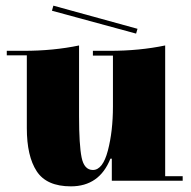

<svg xmlns="http://www.w3.org/2000/svg" viewBox="-20 -649 677 680"><path d="M565 -25H627V-9H376V-87H371Q332 11 231 11Q145 11 110 -42.5Q75 -96 75 -195V-453H4V-469H64Q169 -469 260 -488V-237Q260 -136 269 -91.5Q278 -47 309 -47Q344 -47 362 -115.5Q380 -184 380 -272V-452H309V-469H369Q474 -469 565 -488ZM164 -611 169 -629 467 -547 462 -530Z"/></svg>

Font: Elsie Black
Style: Regular
Weight: 900
Designer: Alejandro Inler
Foundry: Alejandro Inler
Version: 1.002